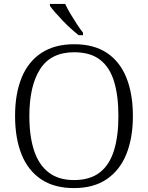

<svg xmlns="http://www.w3.org/2000/svg" viewBox="-20 -951 757 981"><path d="M358 10Q257 10 190 -35Q123 -80 90 -162.5Q57 -245 57 -359Q57 -472 90.5 -554Q124 -636 191.5 -680.5Q259 -725 359 -725Q460 -725 526.5 -680.5Q593 -636 626 -553.5Q659 -471 659 -358Q659 -247 626 -164.5Q593 -82 526 -36Q459 10 358 10ZM358 -31Q440 -31 490 -70Q540 -109 562.5 -182.5Q585 -256 585 -358Q585 -461 563 -534Q541 -607 491.5 -645.5Q442 -684 359 -684Q240 -684 185 -598Q130 -512 130 -358Q130 -255 154 -182Q178 -109 228.5 -70Q279 -31 358 -31ZM382 -771Q364 -785 342.5 -804.5Q321 -824 300 -846Q279 -868 261.5 -888Q244 -908 235 -921V-931H313Q323 -909 339 -882Q355 -855 372 -829Q389 -803 404 -784V-771Z"/></svg>

Font: Noto Serif Armenian Light
Style: Regular
Weight: 300
Version: Version 2.007